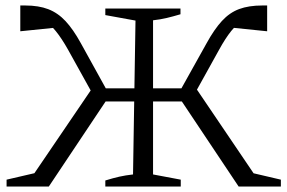

<svg xmlns="http://www.w3.org/2000/svg" viewBox="-20 -680 1048 700"><path d="M364 0V-22Q393 -31 415.5 -36Q438 -41 465 -44L474 -605L364 -625V-649H638V-628Q611 -620 588 -614.5Q565 -609 538 -606V-44L639 -25V0ZM512 -310V-358H676V-310ZM850 0 629 -331 686 -371 925 -18 880 -54 1004 -25V0ZM678 -317 627 -332 733 -522Q761 -573 789 -603.5Q817 -634 852 -647Q887 -660 936 -660Q940 -660 944.5 -660Q949 -660 954 -660V-566L817 -580L867 -606Q844 -593 823 -567Q802 -541 779 -499ZM496 -310H332V-358H496ZM158 0H4V-25L129 -54L84 -17L322 -367L379 -331ZM329 -317 228 -499Q205 -540 183.5 -566.5Q162 -593 140 -606L191 -580L54 -566V-660Q59 -660 63.5 -660Q68 -660 72 -660Q121 -660 156 -646.5Q191 -633 219 -603Q247 -573 275 -522L380 -332Z"/></svg>

Font: Piazzolla 24pt Light
Style: Regular
Weight: 300
Designer: Juan Pablo del Peral
Foundry: Huerta Tipografica
Version: Version 2.005